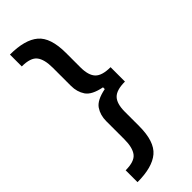

<svg xmlns="http://www.w3.org/2000/svg" viewBox="-293 -784 964 964"><g transform="rotate(-45 189.0 -302.0)"><path d="M30.5 -754.6Q136 -754.6 185.7 -712.5Q235.4 -670.5 235.4 -561.4V-459.2Q235.4 -402.3 259.2 -377.5Q283 -352.6 343 -352.6V-250.4Q283 -250.4 259.2 -225.7Q235.4 -201 235.4 -143.8V-41.9Q235.4 67.1 185.7 109.2Q136 151.3 30.5 151.3V67.1Q92.7 67.1 114.3 39.4Q136 11.7 136 -47.2V-176.5Q136 -218.8 157.1 -250.5Q178.3 -282.3 244.7 -295.5V-307.9Q178.3 -321 157.1 -352.8Q136 -384.6 136 -426.8V-556.1Q136 -615.1 114.3 -642.8Q92.7 -670.5 30.5 -670.5Z"/></g></svg>

Font: Inter Zeller Medium
Style: Regular
Weight: 500
Designer: Rasmus Andersson; Joe Bland
Foundry: zeller
Version: Version 3.015;git-dec3a8cb1